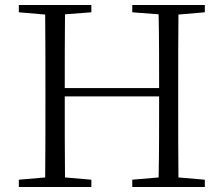

<svg xmlns="http://www.w3.org/2000/svg" viewBox="-20 -745 891 765"><path d="M507 -696 612 -688C614 -591 614 -493 614 -394H238C238 -493 238 -592 239 -688L344 -696V-725H55V-696L160 -687C161 -590 161 -490 161 -390V-335C161 -235 161 -136 160 -38L55 -29V0H344V-29L239 -38C238 -135 238 -235 238 -361H614C614 -235 614 -135 612 -38L507 -29V0H796V-29L691 -38C690 -137 690 -235 690 -335V-390C690 -490 690 -590 691 -687L796 -696V-725H507Z"/></svg>

Font: Noto Serif CJK HK Light
Style: Regular
Weight: 300
Designer: Ryoko NISHIZUKA 西塚涼子 (kana & ideographs); Frank Grießhammer (Latin, Greek & Cyrillic); Wenlong ZHANG 张文龙 (bopomofo); San
Foundry: Adobe
Version: Version 2.001;hotconv 1.1.0;makeotfexe 2.6.0